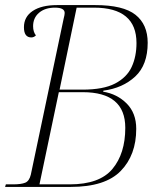

<svg xmlns="http://www.w3.org/2000/svg" viewBox="-21 -734 627 754"><path d="M-1 0 2 -10H31Q62 -10 78 -16.5Q94 -23 100 -48L229 -661Q233 -676 233 -683Q233 -704 195 -704Q156 -704 132.5 -684Q109 -664 109 -631Q109 -609 120 -595Q112 -587 102 -587Q73 -587 73 -627Q73 -668 107.5 -691Q142 -714 203 -714H353Q463 -714 511 -676Q559 -638 559 -566Q559 -479 510 -433.5Q461 -388 385 -378L384 -374Q439 -365 476.5 -327.5Q514 -290 514 -228Q514 -125 453 -62.5Q392 0 257 0ZM303 -382Q385 -382 431 -406Q477 -430 496 -471Q515 -512 515 -565Q515 -704 348 -704H280L213 -382ZM253 -10Q370 -10 420.5 -70.5Q471 -131 471 -232Q471 -372 304 -372H210L134 -10Z"/></svg>

Font: Noto Serif Display SemiCondensed ExtraLight
Style: Italic
Weight: 200
Width: 4
Italic angle: -12°
Designer: Monotype Design Team
Foundry: Monotype Imaging Inc.
Version: Version 2.009